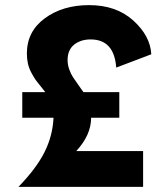

<svg xmlns="http://www.w3.org/2000/svg" viewBox="-20 -730 651 750"><path d="M434 -466Q426 -576 334 -576Q295 -576 269.5 -555.5Q244 -535 244 -495Q244 -477 250.5 -459Q257 -441 264.5 -429.5Q272 -418 285.5 -399Q299 -380 306 -370H446V-270H336Q336 -203 278 -140H539V0H52Q122 -72 154 -136Q186 -200 189 -270H67V-370H157Q153 -376 138.5 -393.5Q124 -411 117.5 -420.5Q111 -430 102 -447Q93 -464 89 -482Q85 -500 85 -521Q85 -607 155 -658.5Q225 -710 328 -710Q434 -710 500.5 -650Q567 -590 571 -518Z"/></svg>

Font: renner_700bold
Style: Bold
Weight: 700
Version: Version 003.000 ; ttfautohint (v0.97) -l 8 -r 50 -G 200 -x 1